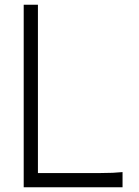

<svg xmlns="http://www.w3.org/2000/svg" viewBox="-20 -790 587 810"><path d="M80 0V-770H140V-60H405Q435 -60 455.5 -61Q476 -62 497 -64V0Z"/></svg>

Font: Junction Light
Style: Regular
Weight: 300
Designer: Caroline Hadilaksono
Foundry: Caroline Hadilaksono, Tyler Finck, The League of Moveable Type
Version: Version 2.000; ttfautohint (v1.8.3)